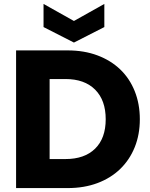

<svg xmlns="http://www.w3.org/2000/svg" viewBox="-20 -959 767 979"><path d="M325 -702Q409 -702 477 -676.5Q545 -651 593 -605Q641 -559 667 -494Q693 -429 693 -351Q693 -273 667 -208.5Q641 -144 593 -97.5Q545 -51 477 -25.5Q409 0 325 0H62V-702ZM314 -148Q411 -148 465 -201Q519 -254 519 -351Q519 -448 465 -502Q411 -556 314 -556H233V-148ZM512 -939V-821L357 -742L202 -821V-939L357 -852Z"/></svg>

Font: SVN-Poppins
Style: Bold
Weight: 700
Designer: Ninad Kale (Devanagari), Jonny Pinhorn (Latin)
Foundry: Indian Type Foundry
Version: Version 3.200;PS 1.000;hotconv 16.6.54;makeotf.lib2.5.65590